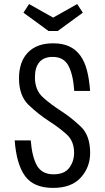

<svg xmlns="http://www.w3.org/2000/svg" viewBox="-20 -908 511 938"><path d="M51.8 -222.2Q60.4 -105.2 102.7 -47.6Q145 10 239.4 10Q329.4 10 374.9 -40.7Q420.4 -91.4 420.4 -161Q420.4 -246 374.8 -289.4Q329.2 -332.8 277.6 -366.4Q228 -397.8 189.3 -433Q150.6 -468.2 150.6 -530.4Q150.6 -579 172.5 -604.5Q194.4 -630 237.4 -630Q291.2 -630 314.2 -587.1Q337.2 -544.2 342.8 -463.6H420.2Q416.2 -520 405 -563.5Q393.8 -607 372.5 -636.4Q351.2 -665.8 318.8 -681.1Q286.4 -696.4 240 -696.4Q158.8 -696.4 115.8 -650.9Q72.8 -605.4 72.8 -525.2Q72.8 -440.2 120.2 -394.9Q167.6 -349.6 221.6 -314.8Q268.4 -284.8 305.2 -251.8Q342 -218.8 342 -161.8Q342 -119.6 318.2 -88Q294.4 -56.4 241.6 -56.4Q185.2 -56.4 160.9 -98.7Q136.6 -141 130.2 -222.2ZM261.8 -756.4 384.6 -846 357.2 -888.2 239.6 -822 122 -888.2 94.6 -846 217.4 -756.4Z"/></svg>

Font: Secuela Light
Style: Regular
Weight: 300
Designer: Fernando Haro
Foundry: deFharo
Version: Version 1.708